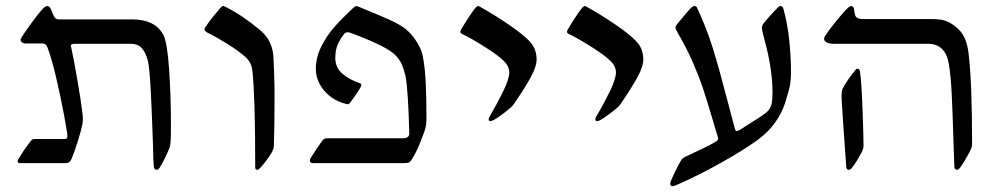

<svg xmlns="http://www.w3.org/2000/svg" viewBox="-20 -548 3372 645"><path d="M101.1 -81.1H197.3Q206.5 -81.1 206.5 -90.8Q206.5 -100.1 195.1 -161.9Q183.6 -223.6 168.2 -289.1Q152.8 -354.5 139.6 -388.2Q137.7 -394.5 133.5 -398.2Q129.4 -401.9 124 -401.9H65.4Q59.1 -401.9 54.2 -405.5Q49.3 -409.2 49.3 -415Q49.3 -417.5 52.2 -421.9Q60.5 -436.5 88.6 -474.6Q116.7 -512.7 128.9 -523.4Q134.8 -527.8 138.7 -527.8Q147 -527.8 152.3 -514.6Q153.8 -511.2 157.7 -501Q161.6 -490.7 166 -486.8Q170.4 -482.9 177.2 -482.9H423.8Q501 -482.9 528.8 -430.7Q542 -405.3 548.1 -315.2Q554.2 -225.1 554.2 -132.8Q554.2 -85 553.2 -73.7Q552.2 -58.1 549.8 -52.7Q535.6 -16.6 516.6 15.1Q514.6 18.1 511.7 20.3Q508.8 22.5 506.3 22.5Q502.4 22.5 499.8 19.5Q497.1 16.6 496.6 10.7Q495.1 0.5 493.7 -67.4Q490.2 -171.4 486.3 -246.1Q482.4 -320.8 476.6 -344.7Q468.8 -373.5 455.6 -387.2Q442.4 -400.9 419.4 -400.9H231.4Q225.1 -400.9 221.7 -399.4Q218.3 -397.9 218.3 -395.5Q218.3 -395 218.5 -392.1Q218.8 -389.2 220.2 -384.3Q229 -343.3 240.7 -274.9Q252.4 -206.5 256.8 -169.4Q258.3 -159.2 258.3 -147.9Q258.3 -137.2 256.8 -130.4Q252.4 -108.4 240.7 -71.3Q229 -34.2 220.7 -15.1Q215.3 0 199.7 0H46.9Q43.5 0 41.3 -1.7Q39.1 -3.4 39.1 -5.9Q39.1 -9.8 42.5 -14.2Q62 -47.9 83.5 -74.2Q86.4 -78.6 89.4 -79.8Q92.3 -81.1 101.1 -81.1Z M837.4 15.1Q837.4 -221.2 828.1 -308.1Q826.7 -322.3 821.8 -333.5Q816.9 -344.7 804.7 -356.4Q781.7 -377 743.7 -400.6Q705.6 -424.3 676.3 -438.5Q671.4 -441.9 669.2 -444.1Q667 -446.3 667 -449.7Q667 -452.6 669.4 -456.3Q671.9 -460 672.9 -460.9Q681.6 -475.1 697.8 -494.6Q713.9 -514.2 722.2 -523.4Q722.7 -523.9 725.1 -525.9Q727.5 -527.8 729.5 -527.8Q731.4 -527.8 735.1 -526.1Q738.8 -524.4 740.7 -523.4Q794.9 -496.1 854.5 -446.3Q876.5 -427.2 886.2 -406.2Q896 -385.3 898.4 -360.8Q899.4 -344.7 900.9 -302.2Q902.3 -259.8 902.3 -229.5Q902.3 -113.8 899.9 -56.6Q899.9 -52.2 897.9 -47.1Q896 -42 894 -37.6Q885.7 -22.9 871.6 -4.6Q857.4 13.7 850.1 20Q847.2 22.5 844.2 22.5Q841.3 22.5 839.4 20.3Q837.4 18.1 837.4 15.1Z M1062.5 -75.2Q1066.4 -79.6 1069.6 -81.5Q1072.8 -83.5 1077.6 -83.5H1337.4Q1343.8 -83.5 1349.4 -87.6Q1355 -91.8 1355 -98.6Q1351.1 -246.6 1342.3 -292.5Q1337.4 -313 1331.1 -328.9Q1324.7 -344.7 1309.6 -361.3Q1281.7 -391.6 1158.2 -437.5Q1153.8 -439.5 1147.5 -439.5Q1140.1 -439.5 1135.3 -433.1Q1120.6 -414.1 1113.5 -395.8Q1106.4 -377.4 1106.4 -353.5Q1106.4 -321.3 1129.2 -301.3Q1151.9 -281.2 1188 -268.6Q1193.8 -267.6 1193.8 -261.7Q1193.8 -260.3 1191.9 -256.3Q1181.6 -236.3 1153.8 -200.2Q1150.4 -197.8 1147.5 -197.8Q1146.5 -197.8 1145.5 -198.2Q1144.5 -198.7 1143.6 -198.7Q1113.3 -205.6 1090.1 -223.4Q1066.9 -241.2 1054 -265.6Q1041 -290 1041 -315.9Q1041 -355.5 1059.8 -392.6Q1078.6 -429.7 1104.5 -458.7Q1130.4 -487.8 1166 -521Q1173.8 -527.8 1177.7 -527.8Q1179.2 -527.8 1182.9 -526.1Q1186.5 -524.4 1189.5 -523.4Q1252 -498 1287.1 -482.2Q1322.3 -466.3 1341.3 -451.7Q1364.3 -433.1 1380.4 -406.7Q1396.5 -380.4 1400.4 -358.9Q1407.7 -321.3 1410.2 -269.5Q1412.6 -217.8 1412.6 -154.8Q1412.6 -136.2 1410.9 -125.5Q1409.2 -114.7 1403.8 -101.1L1399.9 -90.8Q1391.6 -68.4 1383.5 -50Q1375.5 -31.7 1362.3 -10.7Q1356.9 -2.9 1352.5 -1.5Q1348.1 0 1332 0H1032.2Q1021 0 1021 -8.8Q1021 -12.7 1024.9 -19Q1039.6 -43.5 1062.5 -75.2Z M1673.3 -342.3Q1656.7 -359.9 1611.1 -388.9Q1565.4 -418 1532.2 -434.1Q1526.4 -437 1526.4 -440.9Q1526.4 -443.4 1528.3 -447.3Q1533.7 -457.5 1552.5 -486.8Q1571.3 -516.1 1580.1 -524.4Q1583.5 -527.8 1587.4 -527.8Q1588.4 -527.8 1591.3 -525.9Q1638.2 -500 1687 -466.8Q1735.8 -433.6 1757.8 -410.6Q1772.5 -395 1777.6 -379.6Q1782.7 -364.3 1782.7 -348.1Q1782.7 -324.7 1763.4 -289.3Q1744.1 -253.9 1709.5 -203.1Q1702.1 -191.9 1697.5 -188.2Q1692.9 -184.6 1691.9 -183.6Q1680.2 -172.9 1657.7 -157Q1635.3 -141.1 1627.4 -141.1Q1621.6 -141.1 1621.6 -147.9Q1621.6 -151.9 1625 -156.7Q1650.9 -201.2 1670.9 -242.2Q1690.9 -283.2 1690.9 -305.7Q1690.9 -313.5 1687 -323Q1683.1 -332.5 1673.3 -342.3Z M2031.7 -342.3Q2015.1 -359.9 1969.5 -388.9Q1923.8 -418 1890.6 -434.1Q1884.8 -437 1884.8 -440.9Q1884.8 -443.4 1886.7 -447.3Q1892.1 -457.5 1910.9 -486.8Q1929.7 -516.1 1938.5 -524.4Q1941.9 -527.8 1945.8 -527.8Q1946.8 -527.8 1949.7 -525.9Q1996.6 -500 2045.4 -466.8Q2094.2 -433.6 2116.2 -410.6Q2130.9 -395 2136 -379.6Q2141.1 -364.3 2141.1 -348.1Q2141.1 -324.7 2121.8 -289.3Q2102.5 -253.9 2067.9 -203.1Q2060.5 -191.9 2055.9 -188.2Q2051.3 -184.6 2050.3 -183.6Q2038.6 -172.9 2016.1 -157Q1993.7 -141.1 1985.8 -141.1Q1980 -141.1 1980 -147.9Q1980 -151.9 1983.4 -156.7Q2009.3 -201.2 2029.3 -242.2Q2049.3 -283.2 2049.3 -305.7Q2049.3 -313.5 2045.4 -323Q2041.5 -332.5 2031.7 -342.3Z M2384.3 -71.8Q2392.6 -76.2 2392.6 -83.5Q2392.1 -86.4 2390.6 -91.6Q2389.2 -96.7 2387.7 -99.6L2373.5 -147.9Q2354.5 -212.9 2340.8 -253.4Q2327.1 -293.9 2306.6 -340.6Q2286.1 -387.2 2256.3 -438.5Q2249 -451.7 2249 -456.1Q2249 -459 2252 -462.9Q2254.9 -466.8 2255.9 -468.3Q2266.6 -481.4 2283.4 -501.5Q2300.3 -521.5 2304.7 -524.4Q2305.7 -524.9 2308.3 -526.4Q2311 -527.8 2313.5 -527.8Q2319.3 -527.8 2321.3 -522.5Q2353 -456.1 2375 -385Q2397 -314 2424.8 -206.1Q2432.6 -175.3 2449.2 -113.8Q2450.7 -107.9 2455.1 -107.9Q2457.5 -107.9 2460.4 -109.1Q2463.4 -110.4 2464.8 -111.3Q2508.3 -138.7 2530.8 -153.3Q2553.2 -168 2559.6 -175.3Q2568.8 -185.1 2572 -198.5Q2575.2 -211.9 2575.2 -235.4Q2575.2 -315.9 2548.8 -412.1Q2539.6 -445.3 2539.6 -455.1Q2539.6 -460.9 2543.5 -467.3Q2553.2 -480 2570.8 -499.3Q2588.4 -518.6 2594.7 -524.4Q2595.7 -524.9 2597.9 -526.4Q2600.1 -527.8 2602.1 -527.8Q2605 -527.8 2607.9 -525.4Q2610.8 -522.9 2611.8 -518.1Q2625.5 -468.8 2631.3 -413.6Q2637.2 -358.4 2637.2 -306.2Q2637.2 -276.4 2632.6 -255.6Q2627.9 -234.9 2616.2 -198.7Q2606.4 -168.9 2585 -137.9Q2563.5 -106.9 2528.8 -80.6Q2482.9 -46.4 2403.6 -2Q2324.2 42.5 2252.4 73.7Q2242.2 77.6 2239.3 77.6Q2235.8 77.6 2233.6 75.2Q2231.4 72.8 2231.4 69.3Q2231.4 62.5 2245.1 34.4Q2258.8 6.3 2266.6 -6.8Q2269.5 -12.7 2273.7 -16.1Q2277.8 -19.5 2284.7 -22.5Q2304.7 -31.7 2339.1 -48.3Q2373.5 -64.9 2384.3 -71.8Z M3096.7 -400.9H2781.7Q2765.6 -400.9 2757.1 -405.5Q2748.5 -410.2 2748.5 -417.5Q2748.5 -422.9 2752 -427.7Q2763.2 -445.3 2789.3 -477.5Q2815.4 -509.8 2829.6 -522.5Q2835.9 -527.8 2838.9 -527.8Q2846.7 -527.8 2849.1 -517.1Q2849.6 -514.2 2850.3 -508.1Q2851.1 -502 2852.8 -496.8Q2854.5 -491.7 2857.9 -489.3Q2861.8 -485.8 2868.2 -484.9Q2874.5 -483.9 2883.3 -483.9H3111.8Q3133.3 -483.9 3150.6 -479.7Q3168 -475.6 3187 -460.9Q3209 -444.8 3219.7 -422.1Q3230.5 -399.4 3233.9 -367.7Q3245.6 -270 3245.6 -69.3Q3245.6 -62 3245.1 -58.1Q3244.6 -54.2 3242.2 -48.3Q3237.8 -37.1 3223.1 -12.2Q3208.5 12.7 3202.1 19Q3198.7 22.5 3194.8 22.5Q3190.9 22.5 3188.5 19.5Q3186 16.6 3186 12.2L3183.1 -70.3Q3180.2 -171.4 3177.2 -231.2Q3174.3 -291 3168 -330.1Q3157.7 -400.9 3096.7 -400.9ZM2810.5 -249.5Q2817.4 -263.2 2829.6 -281.2Q2841.8 -299.3 2855.5 -314.9Q2857.9 -317.4 2860.4 -317.4Q2867.7 -317.4 2869.1 -306.2Q2874 -276.9 2877.4 -185.8Q2880.9 -94.7 2880.9 -58.6Q2880.9 -49.8 2876.5 -40Q2858.9 -5.4 2841.3 16.6Q2838.9 20 2836.4 21.2Q2834 22.5 2830.6 22.5Q2827.6 22.5 2825.4 19.8Q2823.2 17.1 2822.8 12.2Q2807.1 -204.1 2807.1 -225.6Q2807.1 -242.7 2810.5 -249.5Z"/></svg>

Font: David Libre
Style: Regular
Weight: 400
Version: Version 1.000